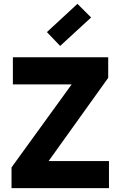

<svg xmlns="http://www.w3.org/2000/svg" viewBox="-20 -979 617 999"><path d="M395 -598 391 -540H47V-681H543V-574L190 -81L165 -141H547V0H40V-108ZM293 -740 224 -812 383 -959 454 -888Z"/></svg>

Font: Gabarito
Style: Bold
Weight: 700
Designer: Leandro Assis / Alvaro Franca / Felipe Casaprima
Foundry: Naipe Foundry
Version: Version 1.000